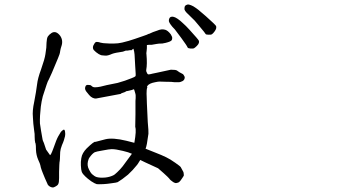

<svg xmlns="http://www.w3.org/2000/svg" viewBox="-20 -821 1540 852"><path d="M861.3 -709Q842.8 -732.4 828.1 -745.1Q815.4 -756.8 808.1 -764.6Q800.8 -772.5 798.8 -778.3Q797.9 -785.2 799.8 -792Q801.8 -796.9 806.6 -798.8Q811.5 -801.8 818.4 -800.8Q827.1 -798.8 837.9 -793Q850.6 -785.2 860.4 -777.3Q875 -765.6 893.6 -749Q937.5 -710 939 -705.1Q940.4 -700.2 939 -694.3Q937.5 -688.5 931.6 -680.7Q925.8 -672.9 920.9 -669.4Q916 -666 906.2 -667Q894.5 -667 892.6 -669.9Q892.6 -671.9 861.3 -709ZM785.2 -651.4Q759.8 -685.5 755.9 -690.4Q743.2 -703.1 737.3 -711.9Q731.4 -719.7 729.5 -726.6Q728.5 -732.4 731.4 -739.3Q733.4 -744.1 738.3 -746.1Q744.1 -748 751 -746.1Q758.8 -744.1 768.6 -737.3Q781.2 -728.5 790 -719.7Q804.7 -707 821.3 -688.5Q860.4 -645.5 862.3 -640.6Q864.3 -635.7 862.3 -629.9Q860.4 -624 853.5 -617.2Q846.7 -610.4 841.8 -607.4Q836.9 -604.5 825.7 -605.5Q814.5 -606.4 812.5 -610.4Q809.6 -618.2 785.2 -651.4ZM674.8 -141.6Q695.3 -133.8 717.8 -123Q734.4 -115.2 757.8 -98.6Q780.3 -83 782.2 -79.1Q786.1 -71.3 793.9 -57.6Q794.9 -55.7 795.9 -43Q795.9 -41 789.1 -31.2Q780.3 -17.6 776.4 -14.6Q771.5 -9.8 762.7 -8.8Q756.8 -7.8 749 -12.7Q735.4 -21.5 730.5 -29.3Q726.6 -34.2 706.1 -52.7Q683.6 -73.2 681.6 -74.2Q604.5 -109.4 604 -110.4Q603.5 -111.3 602.5 -111.3Q588.9 -88.9 587.9 -88.9Q569.3 -65.4 547.9 -45.9Q520.5 -23.4 502 -12.7Q498 -10.7 474.6 -7.8Q457 -4.9 438.5 -3.9Q414.1 -2.9 409.2 -3.9Q401.4 -5.9 384.8 -16.6Q367.2 -29.3 358.4 -38.1Q346.7 -48.8 342.8 -58.6Q339.8 -66.4 338.9 -86.9Q337.9 -102.5 340.8 -119.1Q342.8 -131.8 348.6 -141.6Q355.5 -153.3 364.3 -162.1Q398.4 -195.3 403.3 -191.4Q403.3 -191.4 448.2 -203.1Q480.5 -210.9 541 -196.3Q573.2 -187.5 575.2 -187.5Q576.2 -187.5 576.2 -187.5Q585.9 -242.2 580.1 -257.8Q580.1 -259.8 581.1 -313.5Q581.1 -340.8 581.1 -342.8Q581.1 -359.4 581.1 -373Q582 -379.9 582 -385.7Q582 -392.6 582 -397.5Q582 -402.3 579.1 -411.1Q575.2 -426.8 573.2 -424.8Q568.4 -421.9 549.8 -418Q540 -416 539.1 -416Q537.1 -413.1 533.2 -412.1Q516.6 -407.2 515.6 -404.3L406.2 -383.8Q401.4 -382.8 391.6 -386.7Q382.8 -390.6 375.5 -399.4Q368.2 -408.2 362.8 -415Q357.4 -421.9 357.4 -428.7Q357.4 -433.6 359.9 -439Q362.3 -444.3 370.1 -444.3Q373 -444.3 375.5 -443.8Q377.9 -443.4 379.9 -443.4Q382.8 -443.4 387.7 -438.5Q389.6 -436.5 393.1 -435.1Q396.5 -433.6 401.4 -433.6Q412.1 -433.6 425.8 -436.5Q443.4 -440.4 454.1 -443.4L502 -453.1Q510.7 -455.1 534.2 -462.9Q549.8 -468.8 564 -474.1Q578.1 -479.5 580.6 -482.4Q583 -485.4 582 -495.1Q582 -500 580.1 -525.4L577.1 -579.1Q576.2 -591.8 572.3 -604.5Q571.3 -604.5 571.3 -604.5Q563.5 -597.7 562.5 -597.7Q557.6 -599.6 553.7 -597.7Q550.8 -596.7 546.9 -596.7Q543.9 -595.7 539.1 -596.7Q532.2 -593.8 525.4 -591.8Q490.2 -586.9 477.5 -582Q458 -573.2 447.3 -574.2L435.5 -575.2Q427.7 -575.2 418 -581.1Q405.3 -588.9 396.5 -598.6Q391.6 -604.5 392.6 -613.3Q392.6 -617.2 397.5 -625Q400.4 -630.9 404.3 -633.8Q407.2 -635.7 412.1 -634.8Q418 -634.8 425.8 -631.8Q438.5 -628.9 447.3 -628.9Q456.1 -628.9 465.8 -627.9Q482.4 -627 503.9 -628.9Q516.6 -629.9 550.8 -639.6Q577.1 -647.5 615.2 -661.1L631.8 -667Q640.6 -671.9 641.6 -670.9Q641.6 -670.9 659.2 -678.7Q672.9 -683.6 678.7 -685.5Q688.5 -689.5 691.4 -689.5Q698.2 -691.4 705.1 -690.4Q713.9 -689.5 718.8 -686.5Q724.6 -683.6 731.9 -675.8Q739.3 -668 741.2 -662.1Q745.1 -657.2 744.1 -650.4Q744.1 -644.5 740.2 -640.6Q735.4 -636.7 725.6 -633.8Q717.8 -630.9 700.2 -627.9Q683.6 -627.9 674.8 -626Q666 -624 652.3 -622.1Q641.6 -623 631.8 -621.1Q631.8 -619.1 631.8 -617.2Q631.8 -612.3 631.8 -607.4Q631.8 -603.5 630.9 -597.7Q629.9 -592.8 629.9 -588.9Q628.9 -585 629.9 -580.1Q633.8 -536.1 628.9 -510.7Q627.9 -503.9 632.8 -496.1Q635.7 -489.3 642.6 -491.2Q646.5 -492.2 648.4 -492.2Q652.3 -493.2 656.2 -494.1L679.7 -499L738.3 -511.7Q760.7 -511.7 765.6 -507.8Q775.4 -500 788.1 -494.1Q793 -492.2 794.9 -488.3Q799.8 -480.5 799.8 -478.5Q799.8 -466.8 790.5 -461.4Q781.2 -456.1 771.5 -456.1Q747.1 -456.1 746.1 -457Q746.1 -458 720.7 -458L687.5 -459Q681.6 -459 668 -456.1Q641.6 -451.2 633.8 -439.5Q631.8 -436.5 632.8 -435.5Q634.8 -433.6 632.8 -430.7Q631.8 -429.7 630.9 -419.9Q629.9 -404.3 630.9 -391.6L631.8 -362.3Q634.8 -297.9 635.7 -279.3Q639.6 -238.3 638.7 -227.5Q637.7 -216.8 631.8 -182.6Q628.9 -168 626 -161.1Q650.4 -151.4 674.8 -141.6ZM565.4 -138.7Q550.8 -145.5 525.4 -151.4Q494.1 -159.2 475.6 -159.2Q465.8 -159.2 435.5 -153.3Q406.2 -148.4 400.4 -145.5Q389.6 -139.6 377.9 -123Q373 -117.2 370.1 -104.5Q368.2 -94.7 369.1 -86.9Q370.1 -78.1 375 -68.4Q381.8 -54.7 387.7 -48.8Q399.4 -38.1 409.2 -35.2Q423.8 -31.2 447.3 -33.2Q465.8 -35.2 480.5 -42Q488.3 -44.9 500 -56.6Q514.6 -70.3 524.4 -83Q548.8 -115.2 565.4 -138.7ZM244.1 -101.6Q244.1 -99.6 243.2 -87.9Q242.2 -77.1 242.2 -58.6Q242.2 -41 242.2 -31.2Q242.2 -21.5 241.2 -13.7Q240.2 -6.8 237.3 -2Q234.4 2 227.5 5.9Q218.8 11.7 211.9 10.7Q200.2 8.8 192.4 -1Q190.4 -3.9 179.7 -29.3Q175.8 -39.1 169.9 -53.2Q164.1 -67.4 161.1 -78.1Q159.2 -88.9 156.2 -96.7L149.4 -112.3Q140.6 -132.8 139.6 -156.2Q139.6 -176.8 137.7 -185.5H136.7Q133.8 -198.2 133.8 -213.9Q134.8 -222.7 130.9 -247.1Q127.9 -267.6 127.9 -272.5Q127.9 -276.4 126 -300.8V-301.8Q123 -329.1 131.8 -369.1Q140.6 -415 144.5 -446.3Q147.5 -473.6 162.1 -512.7Q178.7 -559.6 181.6 -581.1Q182.6 -586.9 185.5 -609.4Q186.5 -619.1 186.5 -631.8Q187.5 -651.4 192.4 -659.2Q197.3 -667 209 -674.8Q228.5 -686.5 247.1 -662.1Q261.7 -640.6 252 -614.3Q249 -605.5 247.1 -594.7Q246.1 -582 237.3 -562.5Q203.1 -479.5 197.3 -469.7Q191.4 -460 186.5 -444.3Q180.7 -428.7 169.9 -393.6Q164.1 -371.1 161.1 -347.7Q156.2 -305.7 157.2 -273.4L162.1 -241.2L168.9 -202.1Q168.9 -199.2 174.8 -186.5Q179.7 -171.9 184.6 -157.2L201.2 -133.8Q204.1 -127 217.8 -165Q230.5 -202.1 238.3 -215.8Q246.1 -229.5 250 -235.4Q253.9 -240.2 260.3 -244.6Q266.6 -249 268.6 -237.3Q270.5 -225.6 268.6 -216.8Q266.6 -208 263.7 -199.2Q260.7 -189.5 254.9 -176.8Q248 -159.2 247.1 -146.5Q246.1 -106.4 244.1 -101.6Z"/></svg>

Font: ToneOZ-YinPZ-Tsuipita-TC
Style: Regular
Weight: 400
Designer: ÂÆ£ÂøóÂáåJeffrey Xuan(jeffreyx@gmail.com, ToneOZ.com) ÈòøÂù§(cjkFonts)
Foundry: ToneOZ
Version: Version 0.24071